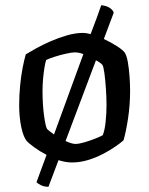

<svg xmlns="http://www.w3.org/2000/svg" viewBox="-20 -627 576 741"><path d="M460.9 -424.5Q468.9 -413.1 473.5 -386.7Q478.1 -360.2 480.1 -330.4Q482.1 -300.6 482.1 -277.5Q482.1 -221.3 474.1 -169.3Q466.1 -117.3 456.7 -85.4Q444.5 -74.6 423.4 -60.2Q402.4 -45.7 375.5 -31.9Q348.7 -18.1 318.5 -9Q288.3 0 257.8 0Q245.3 0 232 -2.3Q218.7 -4.7 205.8 -8.9L167 93.9Q150.5 93.9 138.5 88Q126.4 82.2 120.9 76L159.7 -29.3Q132.6 -43.4 111.5 -59Q90.4 -74.6 83.2 -82.6Q69.8 -99.1 61.9 -137.4Q54 -175.7 54 -220.3Q54 -260.5 57.7 -297.3Q61.3 -334.2 67.3 -365.2Q73.3 -396.2 79.5 -417.2Q94 -426.2 119.2 -440.2Q144.5 -454.3 175.3 -467.7Q206.1 -481.1 238.7 -490.6Q271.3 -500 300.2 -500Q306.6 -500 314.3 -498.8Q322 -497.5 329.7 -495.3Q342.7 -529.1 353.2 -557.5Q363.7 -585.9 370.7 -606.9Q393.5 -604.5 405.7 -595.1Q417.8 -585.7 418.8 -577.7L380.8 -476.5Q408.1 -463.7 430.8 -449.2Q453.5 -434.7 460.9 -424.5ZM144.1 -277.3Q144.1 -223.7 150 -180.8Q155.9 -137.8 161.8 -129Q164.5 -126.1 171.5 -120.6Q178.5 -115.2 188.4 -108L301.7 -418.2Q293 -421.5 284.8 -423.2Q276.5 -424.9 268.8 -424.9Q256.9 -424.9 234.5 -419.8Q212 -414.8 190.4 -407.8Q168.7 -400.9 158.2 -395.4Q154.5 -385 151.3 -364.5Q148.1 -344.1 146.1 -321Q144.1 -297.9 144.1 -277.3ZM376.5 -105.2Q384.2 -123.6 387.6 -156.6Q391.1 -189.6 391.1 -219.7Q391.1 -252.3 388.7 -285.9Q386.3 -319.5 382.9 -344.8Q379.5 -370 375.3 -376.3Q373.6 -379 366.8 -384.3Q359.9 -389.6 350.3 -394.3L233 -82.7Q243.4 -78 253.3 -74.8Q263.3 -71.5 270.9 -71.5Q284.9 -71.5 307.3 -78.2Q329.6 -84.8 349.5 -92.9Q369.5 -101 376.5 -105.2Z"/></svg>

Font: Texturina Medium
Style: Regular
Weight: 500
Designer: Guillermo Torres Carreño
Foundry: Omnibus-Type
Version: Version 1.003